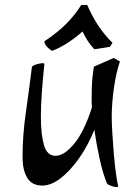

<svg xmlns="http://www.w3.org/2000/svg" viewBox="-20 -727 551 775"><path d="M450 28Q443 28 430.5 24Q418 20 412 14Q395 -27 382 -86.5Q369 -146 361 -203Q334 -137 298 -86.5Q262 -36 224 -7Q186 22 151 22Q108 22 89.5 -10Q71 -42 71 -91Q71 -180 84 -270.5Q97 -361 109 -458Q115 -464 130 -468Q145 -472 152 -472Q159 -472 159 -468Q153 -411 149 -356Q145 -301 145 -255Q145 -185 157.5 -141.5Q170 -98 204 -98Q239 -98 279.5 -147Q320 -196 351 -293Q350 -305 350 -315Q350 -325 350 -333Q350 -382 352.5 -407.5Q355 -433 359 -458L439 -493L464 -479Q449 -435 440 -373Q431 -311 431 -255Q431 -228 433.5 -188Q436 -148 439.5 -105.5Q443 -63 448 -27.5Q453 8 457 25Q457 28 450 28ZM192 -522Q185 -523 172 -536Q159 -549 159 -560Q214 -597 248.5 -632Q283 -667 308 -707H332Q352 -661 376 -624.5Q400 -588 434 -554L424 -538L361 -528Q345 -545 333.5 -563Q322 -581 313 -600Q288 -577 256 -556Q224 -535 192 -522Z"/></svg>

Font: Julee
Style: Regular
Weight: 400
Designer: Julian Tunni
Foundry: Julian Tunni
Version: Version 1.002; ttfautohint (v1.8.4.7-5d5b);gftools[0.9.23]